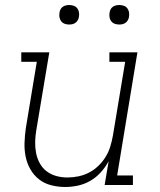

<svg xmlns="http://www.w3.org/2000/svg" viewBox="-20 -739 640 767"><path d="M240 8Q212 8 184.5 1Q157 -6 136 -22.5Q115 -39 101.5 -62.5Q88 -86 82.5 -113Q77 -140 78 -168.5Q79 -197 83 -226L127 -492H65V-530H177L125 -219Q121 -196 120.5 -173Q120 -150 124 -128.5Q128 -107 138.5 -87.5Q149 -68 166 -55Q183 -42 204.5 -36Q226 -30 249 -30Q271 -30 293 -34.5Q315 -39 335.5 -49.5Q356 -60 373 -76.5Q390 -93 402 -112.5Q414 -132 420.5 -153.5Q427 -175 431 -197L480 -492H417V-530H529L448 -38H511V0H398L414 -95Q401 -71 382.5 -50.5Q364 -30 340.5 -16.5Q317 -3 291 2.5Q265 8 240 8ZM456 -641Q447 -641 438.5 -644Q430 -647 424.5 -654Q419 -661 417.5 -670.5Q416 -680 418 -690Q419 -696 422 -702Q425 -708 431 -712Q437 -716 443.5 -717.5Q450 -719 456 -719Q466 -719 474.5 -716Q483 -713 488.5 -706Q494 -699 495.5 -689.5Q497 -680 495 -670Q494 -664 490.5 -658Q487 -652 481.5 -648Q476 -644 469.5 -642.5Q463 -641 456 -641ZM256 -641Q247 -641 238.5 -644Q230 -647 224.5 -654Q219 -661 217.5 -670.5Q216 -680 218 -690Q219 -696 222 -702Q225 -708 231 -712Q237 -716 243.5 -717.5Q250 -719 256 -719Q266 -719 274.5 -716Q283 -713 288.5 -706Q294 -699 295.5 -689.5Q297 -680 295 -670Q294 -664 290.5 -658Q287 -652 281.5 -648Q276 -644 269.5 -642.5Q263 -641 256 -641Z"/></svg>

Font: Iosevka Curly Slab XLtExObl
Style: Regular
Weight: 200
Width: 7
Italic angle: -9°
Monospace: yes
Designer: Belleve Invis
Foundry: Belleve Invis
Version: Version 11.0.0; ttfautohint (v1.8.3)